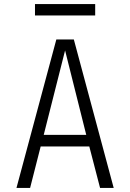

<svg xmlns="http://www.w3.org/2000/svg" viewBox="-20 -924 640 944"><path d="M61 0 257 -730H343L539 0H472L419 -204H180L128 0ZM195 -261H404L300 -676ZM152 -848V-904H448V-848Z"/></svg>

Font: Tiny ExtraLight
Style: Regular
Weight: 200
Monospace: yes
Designer: Philipp Nurullin, Konstantin Bulenkov
Foundry: JetBrains
Version: Version 2.251; ttfautohint (v1.8.4.7-5d5b)